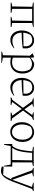

<svg xmlns="http://www.w3.org/2000/svg" viewBox="1611 -2140 731 3993"><g transform="rotate(90 1976.5 -143.5)"><path d="M34 0V-15Q53 -20 71.5 -24.5Q90 -29 114 -31L121 -449L34 -463V-479H540V-466Q520 -460 500.5 -456Q481 -452 459 -449V-31L540 -17V0H329V-13Q347 -18 365 -23.5Q383 -29 408 -31L415 -446H165V-31L244 -17V0Z M810 7Q752 7 707.5 -23.5Q663 -54 638.5 -107.5Q614 -161 614 -232Q614 -305 640 -362.5Q666 -420 713 -453.5Q760 -487 822 -487Q870 -487 907.5 -465Q945 -443 966 -404Q987 -365 987 -315L984 -251Q934 -243 886 -238.5Q838 -234 783.5 -231.5Q729 -229 659 -228Q662 -136 709 -85.5Q756 -35 831 -35Q900 -35 981 -77L985 -67Q902 7 810 7ZM709 -415Q666 -346 660 -262L941 -267L943 -313Q943 -373 907 -411Q871 -449 815 -449Q761 -449 709 -415Z M1052 194V182Q1067 176 1085 170.5Q1103 165 1129 161L1138 -400L1089 -455Q1111 -467 1131.5 -475.5Q1152 -484 1174 -489L1178 -414Q1207 -439 1236.5 -457Q1266 -475 1298 -487Q1302 -488 1307 -488Q1370 -488 1415 -456.5Q1460 -425 1484.5 -370.5Q1509 -316 1509 -247Q1509 -168 1479.5 -111Q1450 -54 1397 -23.5Q1344 7 1272 7Q1228 7 1179 -5V163L1288 182V194ZM1306 -443Q1242 -443 1179 -393V-44Q1232 -29 1274 -29Q1363 -29 1413.5 -85.5Q1464 -142 1464 -243Q1464 -335 1419 -405Q1362 -443 1306 -443Z M1796 7Q1738 7 1693.5 -23.5Q1649 -54 1624.5 -107.5Q1600 -161 1600 -232Q1600 -305 1626 -362.5Q1652 -420 1699 -453.5Q1746 -487 1808 -487Q1856 -487 1893.5 -465Q1931 -443 1952 -404Q1973 -365 1973 -315L1970 -251Q1920 -243 1872 -238.5Q1824 -234 1769.5 -231.5Q1715 -229 1645 -228Q1648 -136 1695 -85.5Q1742 -35 1817 -35Q1886 -35 1967 -77L1971 -67Q1888 7 1796 7ZM1695 -415Q1652 -346 1646 -262L1927 -267L1929 -313Q1929 -373 1893 -411Q1857 -449 1801 -449Q1747 -449 1695 -415Z M2005 0V-13Q2029 -26 2056 -33L2222 -256L2084 -446Q2067 -449 2052.5 -454.5Q2038 -460 2025 -466V-479H2201V-466L2138 -450L2255 -285L2374 -448Q2345 -455 2318 -466V-479H2477V-466L2418 -445L2279 -257L2441 -33L2497 -13V0H2319V-13Q2351 -27 2385 -34L2246 -230L2100 -32L2164 -13V0Z M2720 8Q2661 8 2616 -22.5Q2571 -53 2546 -107Q2521 -161 2521 -231Q2521 -306 2548 -363.5Q2575 -421 2622 -454Q2669 -487 2730 -487Q2790 -487 2835.5 -456Q2881 -425 2906.5 -370.5Q2932 -316 2932 -246Q2932 -171 2905 -114Q2878 -57 2830 -24.5Q2782 8 2720 8ZM2725 -28Q2772 -28 2808 -55Q2844 -82 2864.5 -130.5Q2885 -179 2885 -243Q2885 -337 2840.5 -393Q2796 -449 2724 -449Q2672 -449 2618 -418Q2568 -332 2568 -237Q2568 -175 2588 -128Q2608 -81 2643.5 -54.5Q2679 -28 2725 -28Z M2975 135V-33H3014Q3048 -72 3069 -123.5Q3090 -175 3102.5 -246Q3115 -317 3124 -414L3127 -449L3034 -463V-479H3437V-466Q3406 -454 3357 -449V-33H3444V135H3427L3402 0H3017L2992 135ZM3159 -446Q3152 -336 3139 -258Q3126 -180 3105.5 -125.5Q3085 -71 3054 -33H3308L3315 -446Z M3442 184 3446 147 3613 157Q3646 114 3667.5 75.5Q3689 37 3712 -19L3682 -11L3521 -446Q3496 -453 3472 -466V-479H3649V-466L3572 -447L3718 -36Q3722 -45 3726 -56L3869 -444Q3825 -451 3781 -466V-479H3953V-466L3909 -445L3758 -45Q3709 84 3657.5 143Q3606 202 3534 202Q3495 202 3442 184Z"/></g></svg>

Font: Piazzolla ExtraLight
Style: Regular
Weight: 200
Designer: Juan Pablo del Peral
Foundry: Huerta Tipografica
Version: Version 1.330